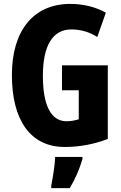

<svg xmlns="http://www.w3.org/2000/svg" viewBox="-20 -744 623 985"><path d="M298 -409V-281H384V-132C364 -126 343 -122 321 -122C239 -122 200 -209 200 -355C200 -508 249 -593 346 -593C394 -593 439 -580 479 -554L523 -679C475 -706 412 -724 341 -724C150 -724 41 -585 41 -359C41 -128 136 10 312 10C389 10 462 -4 533 -31V-409ZM403 72V61H263C262 101 250 173 243 208V221H338C365 176 388 124 403 72Z"/></svg>

Font: Noto Sans Khmer UI ExtraCondensed ExtraBold
Style: Regular
Weight: 800
Width: 2
Designer: Danh Hong and the Monotype Design Team
Foundry: Monotype Imaging Inc.
Version: Version 2.002